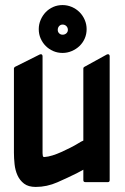

<svg xmlns="http://www.w3.org/2000/svg" viewBox="-20 -719 495 758"><path d="M413 -8Q413 0 406 0H317Q309 0 309 -8V-49L283 -35Q249 -18 207 0.5Q165 19 121 19Q92 19 75 6Q58 -7 49 -27Q40 -47 37.5 -71Q35 -95 35 -116V-449Q35 -451 36.5 -452.5Q38 -454 39 -455L137 -504Q142 -506 145 -504Q148 -502 148 -497V-114Q148 -109 149 -104Q150 -99 155 -99Q170 -100 187.5 -105.5Q205 -111 222.5 -119Q240 -127 257 -135.5Q274 -144 287 -152Q295 -157 299.5 -159.5Q304 -162 309 -164V-449Q309 -453 313 -455L402 -504Q407 -506 410 -504Q413 -502 413 -497ZM133 -604Q133 -623 140.5 -640.5Q148 -658 160.5 -671Q173 -684 190 -691.5Q207 -699 227 -699Q246 -699 263.5 -691.5Q281 -684 294 -671Q307 -658 314.5 -640.5Q322 -623 322 -604Q322 -584 314.5 -567Q307 -550 294 -537.5Q281 -525 263.5 -517.5Q246 -510 227 -510Q207 -510 190 -517.5Q173 -525 160.5 -537.5Q148 -550 140.5 -567Q133 -584 133 -604ZM208 -601Q208 -593 213.5 -587.5Q219 -582 227 -582Q236 -582 242 -587.5Q248 -593 248 -601Q248 -610 242 -616Q236 -622 227 -622Q219 -622 213.5 -616Q208 -610 208 -601Z"/></svg>

Font: RonaldsonGothic
Style: Regular
Weight: 400
Designer: Mr. Robertson for MacKellar, Smiths & Jordan Co. Philadelphia
Foundry: CAT-Fonts Peter Wiegel
Version: Version 1.000